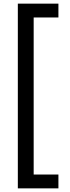

<svg xmlns="http://www.w3.org/2000/svg" viewBox="-20 -819 386 1055"><path d="M301 216H78V-799H301V-723H165V140H301Z"/></svg>

Font: Noto Sans Sinhala SemiCondensed Medium
Style: Regular
Weight: 500
Width: 4
Designer: Jelle Bosma - Monotype Design Team
Foundry: Monotype Imaging Inc.
Version: Version 2.006; ttfautohint (v1.8.4.7-5d5b)